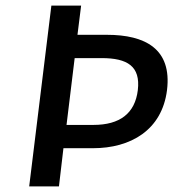

<svg xmlns="http://www.w3.org/2000/svg" viewBox="-20 -669 620 684"><path d="M190 -5 206 -141H311C445 -141 557 -205 575 -348C593 -495 497 -545 361 -545H256L269 -649H163L84 -5ZM246 -462H342C434 -462 481 -433 471 -348C461 -265 407 -224 313 -224H217Z"/></svg>

Font: Falling Sky
Style: LightObl
Weight: 400
Designer: Paul D. Hunt
Foundry: Adobe Systems Incorporated
Version: Version 1.02